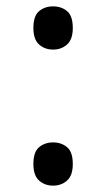

<svg xmlns="http://www.w3.org/2000/svg" viewBox="-20 -570 334 604"><path d="M147 -414Q121 -414 103 -430Q85 -446 85 -482Q85 -520 103 -535Q121 -550 147 -550Q173 -550 191 -535Q209 -520 209 -482Q209 -446 191 -430Q173 -414 147 -414ZM147 14Q121 14 103 -2Q85 -18 85 -54Q85 -92 103 -107Q121 -122 147 -122Q173 -122 191 -107Q209 -92 209 -54Q209 -18 191 -2Q173 14 147 14Z"/></svg>

Font: ugurmukhi15
Style: Book
Weight: 400
Designer: Jelle Bosma - Monotype Design Team
Foundry: Monotype Imaging Inc.
Version: Version 2.003